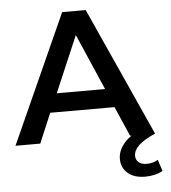

<svg xmlns="http://www.w3.org/2000/svg" viewBox="-61 -696 853 958"><g transform="rotate(-5 365.0 -217.0)"><path d="M505 -149H183L120 0H-4L286 -644H404L695 0H570ZM466 -243 344 -524 224 -243ZM509 111Q509 69 542 31Q575 -7 644 -34L695 0Q637 26 611.5 50.5Q586 75 586 102Q586 123 601 135Q616 147 640 147Q673 147 697 132L716 189Q678 210 628 210Q572 210 540.5 182.5Q509 155 509 111Z"/></g></svg>

Font: Montserrat Ace
Style: Bold
Weight: 600
Designer: Julieta Ulanovsky
Foundry: Julieta Ulanovsky
Version: Version 1